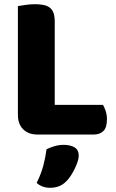

<svg xmlns="http://www.w3.org/2000/svg" viewBox="-20 -636 553 912"><path d="M158 3Q115 3 90 -22Q65 -47 65 -90V-607Q76 -609 100 -612.5Q124 -616 146 -616Q169 -616 186.5 -612.5Q204 -609 216 -600Q228 -591 234 -575Q240 -559 240 -533V-138H469Q476 -127 482 -108.5Q488 -90 488 -70Q488 -30 471 -13.5Q454 3 426 3ZM297 223Q280 241 260.5 248.5Q241 256 218 256Q180 256 154 233Q175 191 185.5 151.5Q196 112 201 73Q217 65 238.5 58.5Q260 52 282 52Q314 52 334 64Q354 76 354 104Q354 116 348.5 132.5Q343 149 335 165.5Q327 182 317 197.5Q307 213 297 223Z"/></svg>

Font: Baloo
Style: Regular
Weight: 400
Designer: Sarang Kulkarni and Ek Type
Foundry: Ek Type
Version: Version 1.100;PS 1.000;hotconv 1.0.88;makeotf.lib2.5.647800;